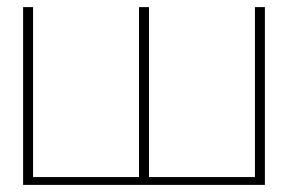

<svg xmlns="http://www.w3.org/2000/svg" viewBox="-20 -520 810 540"><path d="M45 -500V0H725V-500H697V-22H399V-500H371V-22H73V-500Z"/></svg>

Font: LT Wave Thin
Style: Regular
Weight: 100
Designer: Daniel Lyons
Version: Version 2.5 (Glyphs App)